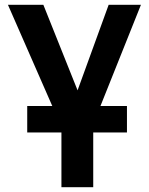

<svg xmlns="http://www.w3.org/2000/svg" viewBox="-20 -550 619 797"><path d="M93 -110H197L13 -530H160L302 -175L431 -530H565L397 -110H507V0H367V227H235V0H93Z"/></svg>

Font: Golos Text DemiBold
Style: Regular
Weight: 600
Designer: A.Korolkova, Vitaly Kuzmin
Foundry: ParaType Ltd
Version: Version 2.002